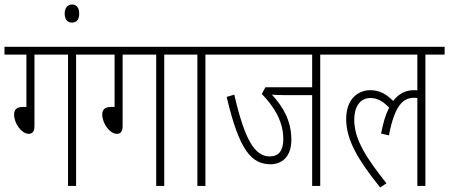

<svg xmlns="http://www.w3.org/2000/svg" viewBox="-20 -831 2007 858"><path d="M134 -587H284V0H320V-587H406V-622H0V-587H98V-353H82C53 -353 43 -340 43 -319C43 -279 77 -233 108 -233C125 -233 134 -243 134 -268Z M269 -770C269 -743 283 -730 301 -730C321 -730 334 -742 334 -770C334 -796 322 -811 302 -811C283 -811 269 -797 269 -770Z M528 -587H678V0H714V-587H800V-622H394V-587H492V-353H476C447 -353 437 -340 437 -319C437 -279 471 -233 502 -233C519 -233 528 -243 528 -268Z M898 -587H984V-622H788V-587H862V0H898Z M1411 -587H1497V-622H972V-587H1375V-441H1166L1150 -411C1203 -356 1246 -291 1246 -209C1246 -157 1225 -132 1185 -132C1118 -132 1073 -208 1027 -408L993 -398C1049 -157 1105 -97 1189 -97C1239 -97 1282 -130 1282 -206C1282 -288 1248 -351 1195 -408C1211 -407 1229 -406 1247 -406H1375V0H1411Z M1485 -587H1845V-427C1840 -428 1836 -428 1830 -428C1793 -428 1762 -413 1737 -380C1708 -409 1677 -428 1635 -428C1584 -428 1527 -393 1527 -299C1527 -203 1583 -113 1679 7L1707 -12C1617 -125 1563 -208 1563 -296C1563 -350 1586 -393 1636 -393C1667 -393 1693 -377 1719 -350C1704 -321 1692 -283 1683 -234L1718 -226C1744 -363 1783 -394 1830 -394C1835 -394 1840 -394 1845 -393V0H1881V-587H1967V-622H1485Z"/></svg>

Font: Noto Sans ExtraCondensed ExtraLight
Style: Regular
Weight: 200
Width: 2
Designer: Monotype Design Team
Foundry: Monotype Imaging Inc.
Version: Version 2.013